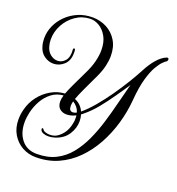

<svg xmlns="http://www.w3.org/2000/svg" viewBox="-179 -822 1235 1341"><g transform="rotate(20 438.0 -151.0)"><path d="M238 376Q182 376 136 350Q90 324 62.5 277.5Q35 231 35 168Q35 130 45 93Q59 37 93.5 -8Q128 -53 176.5 -81Q225 -109 279 -112Q292 -146 313.5 -191.5Q335 -237 364 -297Q391 -351 402.5 -397.5Q414 -444 414 -482Q414 -543 391 -583.5Q368 -624 334.5 -644Q301 -664 267 -663Q207 -661 159 -627.5Q111 -594 83.5 -542.5Q56 -491 56 -435Q56 -407 63 -383Q73 -347 98 -328Q123 -309 150 -309Q182 -309 206 -336Q230 -363 225 -420Q225 -430 233 -430Q239 -430 240 -420Q241 -415 241 -409.5Q241 -404 241 -399Q241 -341 206.5 -310.5Q172 -280 129 -280Q94 -280 61.5 -302.5Q29 -325 17 -371Q13 -385 11.5 -399Q10 -413 10 -426Q10 -474 30 -519Q50 -564 86.5 -600Q123 -636 172 -657Q221 -678 279 -678Q336 -678 384 -653Q432 -628 461 -581Q490 -534 490 -467Q490 -432 480.5 -391.5Q471 -351 450 -306Q416 -234 393 -185Q370 -136 357 -100Q382 -90 399.5 -72.5Q417 -55 427 -32Q467 -65 511 -117Q555 -169 597 -229Q639 -289 674.5 -347.5Q710 -406 734 -452Q760 -502 792 -539Q824 -576 860 -591Q862 -592 866 -592Q876 -592 876 -582Q876 -567 861 -561Q859 -560 843.5 -545Q828 -530 806.5 -494Q785 -458 766.5 -394Q748 -330 740 -231Q733 -142 707.5 -54Q682 34 639.5 111.5Q597 189 538 248.5Q479 308 404 342Q329 376 238 376ZM237 352Q318 352 377.5 322Q437 292 480 239Q523 186 554 118.5Q585 51 608 -25Q631 -101 650 -177.5Q669 -254 688 -324Q671 -298 653 -272Q635 -246 617 -220Q579 -165 537.5 -114Q496 -63 449 -25L434 -13Q441 9 441 36Q441 87 411 134Q381 181 319 201Q293 209 271 209Q249 209 233 202.5Q217 196 212 185Q210 181 210 175Q210 169 215 169Q221 169 227 180Q229 184 243.5 189.5Q258 195 277 195Q295 195 313 189Q342 178 369 144.5Q396 111 405 56Q407 48 407 40.5Q407 33 407 26Q407 21 407 15Q407 9 406 4Q370 22 338 22Q307 22 286.5 4Q266 -14 266 -50Q266 -69 274 -96Q224 -92 187 -63.5Q150 -35 126 7.5Q102 50 91 98Q82 137 82 172Q82 251 123 301.5Q164 352 237 352ZM374 -7Q386 -7 402 -15Q395 -38 381.5 -54Q368 -70 351 -80Q348 -70 347 -61Q346 -52 346 -45Q346 -7 374 -7Z"/></g></svg>

Font: Gwendolyn
Style: Bold
Weight: 700
Designer: Robert E. Leuschke
Foundry: Robert E. Leuschke
Version: Version 1.010; ttfautohint (v1.8.3)